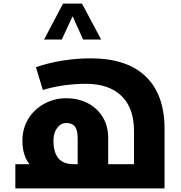

<svg xmlns="http://www.w3.org/2000/svg" viewBox="-20 -1043 1002 1063"><path d="M65 0V-134H144Q127 -152 115.5 -186Q104 -220 104 -264Q104 -330 136 -384Q168 -437 224 -468Q280 -499 345 -499Q415 -499 467.5 -471Q520 -443 549.5 -393.5Q579 -344 579 -280V-134H722V-316Q722 -445 652.5 -512Q583 -579 456 -579Q395 -579 334.5 -570.5Q274 -562 217 -545L179 -671Q245 -694 323.5 -707Q402 -720 481 -720Q683 -720 787 -619.5Q891 -519 891 -330V0ZM389 -134H410V-277Q410 -322 395 -342Q380 -362 346 -362Q316 -362 296 -334Q276 -306 276 -266Q276 -199 303.5 -166.5Q331 -134 389 -134ZM224 -824 329 -1023H434L540 -824H440L382 -953L322 -824Z"/></svg>

Font: Noto Kufi Arabic ExtraBold
Style: Regular
Weight: 800
Designer: Monotype Design Team, David Williams, Khaled Hosny
Foundry: Google LLC
Version: Version 2.109; ttfautohint (v1.8.4.7-5d5b)